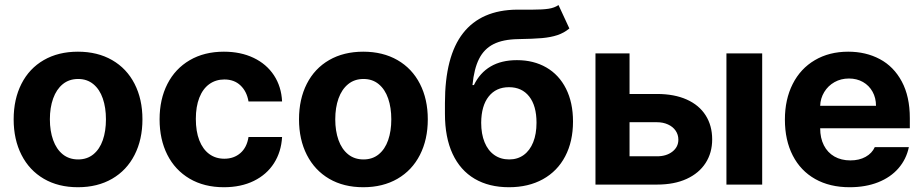

<svg xmlns="http://www.w3.org/2000/svg" viewBox="-20 -746 3731 776"><path d="M35.2 -263.7Q35.2 -345.2 66.7 -407.2Q98.1 -469.2 157 -503.2Q215.8 -537.1 294.9 -537.1Q374 -537.1 433.1 -503.2Q492.2 -469.2 523.9 -407.2Q555.7 -345.2 555.7 -263.7Q555.7 -182.1 523.9 -119.9Q492.2 -57.6 433.1 -23.4Q374 10.7 294.9 10.7Q215.8 10.7 157.2 -23.4Q98.6 -57.6 66.9 -119.9Q35.2 -182.1 35.2 -263.7ZM408.2 -263.7Q408.2 -311 395.5 -347.9Q382.8 -384.8 357.4 -405.8Q332 -426.8 295.9 -426.8Q259.3 -426.8 233.6 -405.8Q208 -384.8 194.8 -347.9Q181.6 -311 181.6 -263.7Q181.6 -216.8 194.8 -179.9Q208 -143.1 233.6 -122.3Q259.3 -101.6 295.9 -101.6Q332 -101.6 357.4 -122.3Q382.8 -143.1 395.5 -179.7Q408.2 -216.3 408.2 -263.7Z M625 -263.7Q625 -344.7 656.5 -406.5Q688 -468.3 746.8 -502.7Q805.7 -537.1 884.8 -537.1Q952.6 -537.1 1004.9 -512.2Q1057.1 -487.3 1087.2 -441.7Q1117.2 -396 1120.1 -335.9H984.4Q977.5 -376.5 952.1 -400.6Q926.8 -424.8 886.7 -424.8Q852.1 -424.8 825.9 -406Q799.8 -387.2 785.6 -351.1Q771.5 -314.9 771.5 -265.6Q771.5 -214.8 785.6 -178.7Q799.8 -142.6 825.7 -123.5Q851.6 -104.5 886.7 -104.5Q925.3 -104.5 951.7 -127.4Q978 -150.4 984.4 -192.4H1120.1Q1116.7 -132.3 1087.4 -86.4Q1058.1 -40.5 1006.1 -14.9Q954.1 10.7 884.8 10.7Q805.2 10.7 746.3 -23.9Q687.5 -58.6 656.2 -120.6Q625 -182.6 625 -263.7Z M1188.5 -263.7Q1188.5 -345.2 1220 -407.2Q1251.5 -469.2 1310.3 -503.2Q1369.1 -537.1 1448.2 -537.1Q1527.3 -537.1 1586.4 -503.2Q1645.5 -469.2 1677.2 -407.2Q1709 -345.2 1709 -263.7Q1709 -182.1 1677.2 -119.9Q1645.5 -57.6 1586.4 -23.4Q1527.3 10.7 1448.2 10.7Q1369.1 10.7 1310.5 -23.4Q1252 -57.6 1220.2 -119.9Q1188.5 -182.1 1188.5 -263.7ZM1561.5 -263.7Q1561.5 -311 1548.8 -347.9Q1536.1 -384.8 1510.7 -405.8Q1485.4 -426.8 1449.2 -426.8Q1412.6 -426.8 1387 -405.8Q1361.3 -384.8 1348.1 -347.9Q1335 -311 1335 -263.7Q1335 -216.8 1348.1 -179.9Q1361.3 -143.1 1387 -122.3Q1412.6 -101.6 1449.2 -101.6Q1485.4 -101.6 1510.7 -122.3Q1536.1 -143.1 1548.8 -179.7Q1561.5 -216.3 1561.5 -263.7Z M2074.2 -587.9Q2012.7 -586.9 1974.6 -567.6Q1936.5 -548.3 1916.3 -508.3Q1896 -468.3 1889.6 -402.3H1895.5Q1919.4 -451.7 1962.9 -477.3Q2006.3 -502.9 2069.3 -502.9Q2136.7 -502.9 2188 -473.4Q2239.3 -443.8 2267.6 -387.7Q2295.9 -331.5 2295.9 -254.9Q2295.9 -174.3 2264.4 -114.3Q2232.9 -54.2 2174.3 -21.7Q2115.7 10.7 2037.1 10.7Q1956.5 10.7 1898.4 -23.4Q1840.3 -57.6 1809.3 -124Q1778.3 -190.4 1778.3 -286.1V-329.1Q1778.3 -518.6 1851.6 -612.1Q1924.8 -705.6 2069.3 -707H2091.8H2132.8Q2173.3 -707 2197.3 -710.7Q2221.2 -714.4 2237.3 -725.6L2281.2 -630.9Q2259.3 -612.8 2232.7 -604Q2206.1 -595.2 2170.9 -592Q2135.7 -588.9 2074.2 -587.9ZM2148.4 -250Q2148.4 -318.4 2118.9 -356Q2089.4 -393.6 2037.1 -393.6Q1984.9 -393.6 1955.1 -356Q1925.3 -318.4 1924.8 -250Q1924.8 -204.6 1938.5 -171.1Q1952.1 -137.7 1977.8 -119.6Q2003.4 -101.6 2038.1 -101.6Q2071.8 -101.6 2096.7 -119.6Q2121.6 -137.7 2135 -171.1Q2148.4 -204.6 2148.4 -250Z M2858.4 -182.6Q2858.4 -128.4 2831.8 -87.2Q2805.2 -45.9 2755.1 -22.9Q2705.1 0 2635.7 0H2386.7V-530.3H2524.4V-366.2H2635.7Q2705.1 -366.2 2755.4 -343.8Q2805.7 -321.3 2832 -279.8Q2858.4 -238.3 2858.4 -182.6ZM2635.7 -114.3Q2673.3 -114.3 2697.5 -133.1Q2721.7 -151.9 2721.7 -181.6Q2721.7 -201.7 2710.7 -217.8Q2699.7 -233.9 2679.9 -242.9Q2660.2 -252 2635.7 -252H2524.4V-114.3ZM2916 -530.3H3060.5V0H2916Z M3152.3 -262.7Q3152.3 -344.2 3183.8 -406.5Q3215.3 -468.8 3273.4 -502.9Q3331.5 -537.1 3408.2 -537.1Q3479.5 -537.1 3535.9 -507.1Q3592.3 -477.1 3624.8 -416.5Q3657.2 -356 3657.2 -268.6V-227.5H3294.9Q3294.9 -188 3309.8 -158.7Q3324.7 -129.4 3352.3 -113.5Q3379.9 -97.7 3417 -97.7Q3452.6 -97.7 3478.5 -112.1Q3504.4 -126.5 3515.6 -151.4H3653.3Q3643.1 -102.5 3611.3 -65.9Q3579.6 -29.3 3529.1 -9.3Q3478.5 10.7 3414.1 10.7Q3333.5 10.7 3274.7 -22.5Q3215.8 -55.7 3184.1 -117.4Q3152.3 -179.2 3152.3 -262.7ZM3520.5 -318.4Q3520.5 -350.1 3506.6 -375.2Q3492.7 -400.4 3467.8 -414.6Q3442.9 -428.7 3411.1 -428.7Q3378.9 -428.7 3352.8 -414.1Q3326.7 -399.4 3311.3 -374Q3295.9 -348.6 3294.9 -318.4Z"/></svg>

Font: Pretendard GOV
Style: Bold
Weight: 700
Designer: Base glyphs from Inter by Rasmus Andersson; Hangeul glyphs from Noto Sans CJK(Source Han Sans) by Jang Soo-young and Kan
Foundry: Kil Hyung-jin
Version: Version 1.309